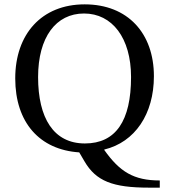

<svg xmlns="http://www.w3.org/2000/svg" viewBox="-20 -689 777 882"><path d="M714 173V140C594 140 530 100 459 0V-2C600 -36 687 -165 687 -339C687 -535 568 -669 369 -669C171 -669 50 -532 50 -329C50 -126 162 -1 344 11L368 52C421 143 498 173 664 173ZM370 -30C226 -30 155 -147 155 -335C155 -518 237 -627 366 -627C495 -627 582 -515 582 -335C582 -134 512 -30 370 -30Z"/></svg>

Font: STIX Two Text
Style: Regular
Weight: 400
Designer: Ross Mills, John Hudson & Paul Hanslow, Tiro Typeworks Ltd; with prior portions MicroPress Inc., and Coen Hoffman.
Foundry: Tiro Typeworks Ltd
Version: Version 2.13 b171